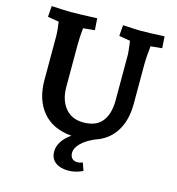

<svg xmlns="http://www.w3.org/2000/svg" viewBox="-131 -822 1064 1157"><g transform="rotate(15 400.5 -244.0)"><path d="M289 132Q289 99 309 68.5Q329 38 365 14Q246 4 183.5 -71Q121 -146 121 -268V-549Q121 -572 113 -630L43 -642L48 -710Q138 -705 167 -705Q212 -705 332 -710L337 -637L265 -630Q259 -575 259 -519V-262Q259 -182 299 -132Q339 -82 413 -82Q492 -82 529.5 -129Q567 -176 567 -262V-549Q567 -560 558 -630L488 -642L493 -710Q578 -705 602 -705Q657 -705 752 -710L757 -637L686 -630Q678 -558 678 -519V-268Q678 -166 634 -96.5Q590 -27 506 0Q452 24 423.5 53.5Q395 83 395 111Q395 135 407.5 147Q420 159 441 159Q454 159 473 152L490 200Q446 222 399 222Q350 222 319.5 199Q289 176 289 132Z"/></g></svg>

Font: Andada Pro ExtraBold
Style: Regular
Weight: 800
Designer: Carolina Giovagnoli
Foundry: Huerta Tipografica
Version: Version 3.005; ttfautohint (v1.8.4)